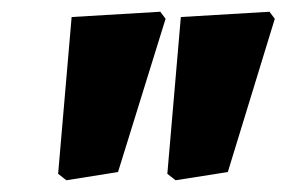

<svg xmlns="http://www.w3.org/2000/svg" viewBox="-20 -666 488 327"><path d="M439 -646 448 -634 368 -373 279 -359 265 -370 288 -637ZM253 -646 262 -634 181 -373 93 -359 79 -370 102 -637Z"/></svg>

Font: Alegreya Sans SC Black
Style: Italic
Weight: 900
Italic angle: -7°
Designer: Juan Pablo del Peral
Foundry: Huerta Tipografica
Version: Version 2.007